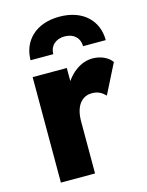

<svg xmlns="http://www.w3.org/2000/svg" viewBox="-105 -743 621 809"><g transform="rotate(-15 205.5 -338.5)"><path d="M69 -531H168C168 -567 194 -591 233 -591C273 -591 298 -567 298 -531H397C397 -613 339 -677 233 -677C128 -677 69 -613 69 -531ZM208 -460H59V0H208V-227C208 -293 237 -330 282 -330C309 -330 325 -320 341 -304L406 -433C390 -457 356 -471 323 -471C298 -471 273 -463 250 -446C234 -435 220 -420 208 -403Z"/></g></svg>

Font: Jost
Style: Bold
Weight: 700
Version: Version 3.710